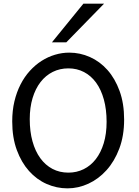

<svg xmlns="http://www.w3.org/2000/svg" viewBox="-20 -1011 753 1043"><path d="M654.3 -361.3Q654.3 -273.4 628.2 -204.1Q602.1 -134.8 558.8 -86.7Q515.6 -38.6 460.4 -13.2Q405.3 12.2 346.7 12.2Q287.6 12.2 233.4 -11.7Q179.2 -35.6 137.7 -82Q96.2 -128.4 71.3 -196Q46.4 -263.7 46.4 -351.6Q46.4 -410.2 58.3 -460.4Q70.3 -510.7 91.6 -552.2Q112.8 -593.8 142.1 -626Q171.4 -658.2 205.8 -680.2Q240.2 -702.1 278.6 -713.6Q316.9 -725.1 356.4 -725.1Q414.6 -725.1 468.5 -701.2Q522.5 -677.2 563.7 -630.9Q605 -584.5 629.6 -516.8Q654.3 -449.2 654.3 -361.3ZM559.1 -349.1Q559.1 -416.5 544.2 -470.5Q529.3 -524.4 502 -562Q474.6 -599.6 436.3 -619.6Q397.9 -639.6 351.6 -639.6Q305.2 -639.6 266.6 -620.4Q228 -601.1 200.2 -565.2Q172.4 -529.3 157 -478.3Q141.6 -427.2 141.6 -363.8Q141.6 -296.9 156.5 -243.2Q171.4 -189.5 199 -151.6Q226.6 -113.8 265.1 -93.5Q303.7 -73.2 351.6 -73.2Q396.5 -73.2 434.6 -92Q472.7 -110.8 500.2 -146.2Q527.8 -181.6 543.5 -232.9Q559.1 -284.2 559.1 -349.1ZM545.4 -991.2 340.3 -781.2H262.2L433.1 -991.2Z"/></svg>

Font: Andika Eur
Style: Regular
Weight: 400
Designer: Victor Gaultney, Annie Olsen, Julie Remington, Don Collingsworth, Eric Hays, Becca Hirsbrunner
Foundry: SIL International
Version: Version 5.000